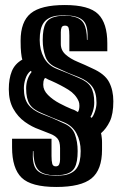

<svg xmlns="http://www.w3.org/2000/svg" viewBox="-20 -611 486 764"><path d="M204 133Q104 133 66 96Q28 59 28 -25V-59H185V10Q185 30 188 41Q191 51 202 51Q212 51 215.5 43Q219 35 219 24V-22Q219 -48 208.5 -60Q198 -72 179 -79Q160 -86 136 -96Q107 -106 79 -126Q51 -146 33 -178Q15 -210 15 -256Q15 -298 27 -327.5Q39 -357 69 -374Q67 -379 66 -386Q65 -393 64 -401Q63 -409 62.5 -421Q62 -433 62 -449Q62 -525 102.5 -558Q143 -591 238 -591Q334 -591 370.5 -555Q407 -519 407 -439V-407H256V-470Q256 -490 253 -500Q250 -509 239 -509Q228 -509 225 -501.5Q222 -494 222 -483V-436Q222 -411 241 -394Q260 -377 289 -365Q318 -353 347 -339Q397 -317 414 -284.5Q431 -252 431 -208Q431 -157 417 -128Q403 -99 382 -81Q384 -73 385 -62Q386 -56 386 -44Q386 -32 386 -15Q386 65 344 99Q302 133 204 133ZM344 -142Q350 -146 357 -165Q364 -184 364 -202Q364 -244 346.5 -267Q329 -290 294 -304L251 -321L207 -341Q172 -355 161 -385Q150 -415 150 -452Q150 -496 161.5 -517.5Q173 -539 203 -545Q210 -547 220 -547.5Q230 -548 238 -548H253Q257 -548 260 -547.5Q263 -547 266 -546Q299 -541 312.5 -519Q326 -497 326 -452H328Q331 -500 317 -521.5Q303 -543 266 -548Q260 -549 253 -549.5Q246 -550 238 -550Q230 -550 220 -549.5Q210 -549 203 -548Q169 -542 153.5 -520Q138 -498 138 -452Q138 -413 154.5 -382Q171 -351 206 -337L251 -319L293 -301Q328 -287 341.5 -265Q355 -243 355 -203Q355 -185 349.5 -168Q344 -151 340 -146ZM201 88Q209 88 219 87.5Q229 87 236 86Q270 80 285.5 58Q301 36 301 -10Q301 -49 284.5 -80Q268 -111 233 -125L188 -143L146 -161Q111 -175 97.5 -197Q84 -219 84 -259Q84 -297 106 -325L102 -329Q88 -318 81.5 -298Q75 -278 75 -260Q75 -218 92.5 -195Q110 -172 145 -158L188 -141L232 -121Q267 -107 278 -77Q289 -47 289 -10Q289 34 277.5 55.5Q266 77 236 83Q229 85 219 85.5Q209 86 201 86H186Q182 86 179 85.5Q176 85 173 84Q140 79 126.5 57Q113 35 113 -10H111Q108 38 122 59.5Q136 81 173 86Q179 87 186 87.5Q193 88 201 88ZM290 -165Q296 -174 296 -190Q296 -201 293 -208Q281 -236 252 -254Q223 -272 185 -289L171 -295Q168 -297 165 -298.5Q162 -300 159 -301Q154 -294 153 -287Q152 -280 152 -274Q152 -252 171 -233Q190 -214 216.5 -200Q243 -186 265 -177Q269 -176 272.5 -174.5Q276 -173 278 -172Z"/></svg>

Font: Alumni Sans Inline One
Style: Regular
Weight: 400
Designer: Robert E. Leuschke
Foundry: Robert E. Leuschke
Version: Version 1.100; ttfautohint (v1.8.3)